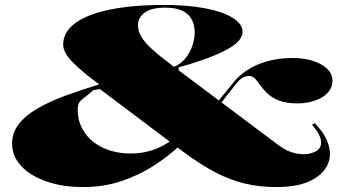

<svg xmlns="http://www.w3.org/2000/svg" viewBox="-20 -743 1390 778"><path d="M317 15Q234 15 169 -7.5Q104 -30 66.5 -69.5Q29 -109 29 -161Q29 -205 55.5 -239.5Q82 -274 129.5 -302Q177 -330 241.5 -354Q306 -378 382 -401Q328 -441 296 -470Q264 -499 250 -520.5Q236 -542 236 -562Q236 -613 284.5 -649Q333 -685 425 -704Q517 -723 645 -723Q739 -723 810.5 -709.5Q882 -696 922.5 -671Q963 -646 963 -614Q963 -575 893.5 -539Q824 -503 704 -470V-449L679 -470Q710 -481 730 -505Q750 -529 759.5 -558Q769 -587 769 -611Q769 -640 757.5 -663Q746 -686 720 -699Q694 -712 649 -712Q594 -712 566.5 -692Q539 -672 539 -640Q539 -618 552.5 -594.5Q566 -571 597 -543Q628 -515 680 -476L1099 -162Q1132 -136 1159 -127Q1186 -118 1210 -118Q1236 -118 1258.5 -129Q1281 -140 1281 -166Q1281 -181 1272 -198.5Q1263 -216 1244 -237L1255 -244Q1286 -213 1301.5 -181Q1317 -149 1317 -119Q1317 -83 1293 -52.5Q1269 -22 1221.5 -3.5Q1174 15 1101 15Q1032 15 973 1Q914 -13 854 -44Q794 -75 721 -129L385 -382L359 -378Q335 -357 321 -347Q307 -337 301 -327.5Q295 -318 295 -297Q295 -247 322.5 -206.5Q350 -166 399 -143.5Q448 -121 510 -121Q557 -121 599 -135Q641 -149 678 -177L707 -152Q660 -108 600.5 -70Q541 -32 470 -8.5Q399 15 317 15ZM1187 -324Q1142 -324 1112.5 -335Q1083 -346 1065 -363Q1047 -380 1035.5 -396.5Q1024 -413 1014 -424Q1004 -435 989 -435Q975 -435 963.5 -428.5Q952 -422 939 -406L871 -320L860 -328L931 -415Q972 -461 1032 -484.5Q1092 -508 1166 -508Q1211 -508 1247.5 -496.5Q1284 -485 1305.5 -464.5Q1327 -444 1327 -416Q1327 -392 1313.5 -374Q1300 -356 1278.5 -345Q1257 -334 1233 -329Q1209 -324 1187 -324Z"/></svg>

Font: Kalnia Expanded SemiBold
Style: Regular
Weight: 600
Width: 7
Designer: Frida Medrano
Foundry: Frida Medrano
Version: Version 1.105